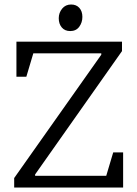

<svg xmlns="http://www.w3.org/2000/svg" viewBox="-20 -833 609 853"><path d="M43 0V-42L430 -590V-596H128L97 -492H53V-648H522V-606L136 -58V-52H452L483 -156H527V0ZM292 -695Q268 -695 254.5 -711Q241 -727 241 -752Q241 -776 256 -794.5Q271 -813 296 -813Q319 -813 332.5 -798Q346 -783 346 -758Q346 -733 332 -714Q318 -695 292 -695Z"/></svg>

Font: Faustina Light
Style: Regular
Weight: 300
Designer: Alfonso Garcia
Foundry: http://www.omnibus-type.com
Version: Version 1.200